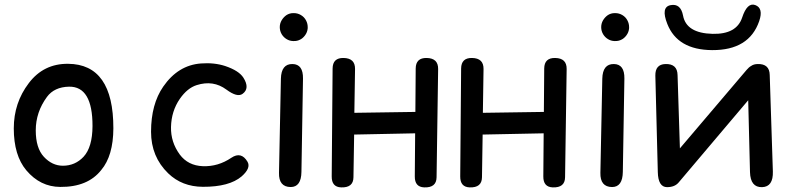

<svg xmlns="http://www.w3.org/2000/svg" viewBox="-20 -790 3461 836"><path d="M280.3 -412.6Q383.3 -414.6 382.8 -240.7Q382.3 -148.9 343.8 -107.4Q307.1 -68.4 253.9 -68.4Q207 -68.4 170.9 -107.4Q135.7 -145.5 135.7 -222.2Q135.7 -301.8 184.6 -368.2Q216.3 -411.1 280.3 -412.6ZM276.4 -512.2Q169.9 -513.2 105.5 -428.2Q40 -342.3 40 -231Q40 -113.3 94.7 -48.3Q155.3 23.4 242.2 23.9Q362.3 24.9 420.9 -49.8Q473.1 -111.8 473.6 -231Q474.1 -510.7 276.4 -512.2Z M987.3 -103Q929.7 -64 863.3 -66.4Q798.8 -68.8 762.7 -117.2Q723.1 -171.4 724.6 -236.8Q726.1 -306.2 763.2 -359.9Q795.9 -406.7 836.4 -419.4Q908.7 -442.4 965.8 -399.9Q1013.2 -364.7 1036.1 -381.3Q1069.3 -405.3 1039.6 -452.1Q1020 -482.4 960.9 -502.4Q913.1 -518.1 855 -513.7Q755.4 -506.3 690.9 -413.1Q637.7 -336.4 637.7 -216.3Q637.7 -107.4 712.4 -35.2Q772.5 22.9 863.3 23.4Q978.5 23.9 1032.2 -22Q1073.7 -58.6 1057.6 -85.9Q1030.3 -131.8 987.3 -103Z M1253.9 -511.2Q1204.6 -512.2 1203.1 -447.3L1194.8 -37.6Q1193.4 23.9 1245.6 24.4Q1291.5 24.4 1292.5 -41.5L1299.3 -447.8Q1300.3 -510.3 1253.9 -511.2ZM1257.3 -732.9Q1240.7 -732.9 1227.1 -724.1Q1214.4 -715.3 1206.1 -701.2Q1198.2 -687.5 1198.2 -671.9Q1198.2 -655.3 1206.5 -641.1Q1214.8 -627.4 1228 -619.6Q1240.7 -611.8 1255.9 -611.3Q1257.3 -611.3 1258.8 -611.3Q1273.9 -610.8 1286.1 -617.2Q1297.9 -622.6 1307.6 -635.3Q1318.4 -649.4 1319.8 -667Q1319.8 -669.4 1319.8 -671.9Q1319.8 -687 1313 -700.2Q1305.2 -715.8 1290 -724.6Q1275.9 -732.9 1259.3 -732.9Q1258.3 -732.9 1257.3 -732.9Z M1476.1 -537.6Q1428.7 -538.6 1428.2 -491.7L1424.3 -22Q1423.8 24.4 1465.3 25.9Q1518.6 27.8 1519 -18.1Q1520.5 -111.3 1522 -204.1L1787.6 -209.5L1786.1 -22Q1785.6 24.4 1827.1 25.9Q1880.4 27.8 1880.9 -18.1L1887.7 -489.7Q1888.2 -536.6 1837.9 -537.6Q1790.5 -538.6 1790 -491.7L1788.6 -302.7Q1655.8 -300.8 1522.9 -298.8L1525.9 -489.7Q1526.4 -536.6 1476.1 -537.6Z M2035.6 -537.6Q1988.3 -538.6 1987.8 -491.7L1983.9 -22Q1983.4 24.4 2024.9 25.9Q2078.1 27.8 2078.6 -18.1Q2080.1 -111.3 2081.5 -204.1L2347.2 -209.5L2345.7 -22Q2345.2 24.4 2386.7 25.9Q2439.9 27.8 2440.4 -18.1L2447.3 -489.7Q2447.8 -536.6 2397.5 -537.6Q2350.1 -538.6 2349.6 -491.7L2348.1 -302.7Q2215.3 -300.8 2082.5 -298.8L2085.4 -489.7Q2085.9 -536.6 2035.6 -537.6Z M2653.3 -511.2Q2604 -512.2 2602.5 -447.3L2594.2 -37.6Q2592.8 23.9 2645 24.4Q2690.9 24.4 2691.9 -41.5L2698.7 -447.8Q2699.7 -510.3 2653.3 -511.2ZM2656.7 -732.9Q2640.1 -732.9 2626.5 -724.1Q2613.8 -715.3 2605.5 -701.2Q2597.7 -687.5 2597.7 -671.9Q2597.7 -655.3 2606 -641.1Q2614.3 -627.4 2627.4 -619.6Q2640.1 -611.8 2655.3 -611.3Q2656.7 -611.3 2658.2 -611.3Q2673.3 -610.8 2685.5 -617.2Q2697.3 -622.6 2707 -635.3Q2717.8 -649.4 2719.2 -667Q2719.2 -669.4 2719.2 -671.9Q2719.2 -687 2712.4 -700.2Q2704.6 -715.8 2689.5 -724.6Q2675.3 -732.9 2658.7 -732.9Q2657.7 -732.9 2656.7 -732.9Z M2844.2 -40.5Q2845.7 24.4 2884.3 24.9Q2917.5 24.9 2934.6 4.9L3237.8 -353.5L3245.6 -40.5Q3247.6 26.4 3298.3 24.9Q3347.2 23.4 3345.2 -43.5L3331.5 -463.4Q3330.6 -512.7 3278.8 -511.2Q3261.7 -510.7 3251.5 -503.4Q3240.7 -497.6 3231 -485.8L2940.4 -144L2930.2 -463.4Q2929.2 -512.7 2877.4 -511.2Q2832.5 -509.8 2833.5 -460.4ZM3082.5 -642.6Q2968.3 -645.5 2954.1 -722.2Q2943.8 -775.9 2899.9 -767.6Q2856.4 -759.3 2885.7 -685.5Q2930.2 -572.8 3080.6 -571.8Q3241.7 -570.8 3285.6 -697.8Q3305.2 -754.9 3268.1 -768.1Q3233.4 -780.3 3211.4 -713.4Q3187 -640.1 3082.5 -642.6Z"/></svg>

Font: Comic Relief
Style: Regular
Weight: 400
Designer: Jeff Davis
Foundry: Loudifier
Version: Version 1.200; ttfautohint (v1.8.4.7-5d5b)